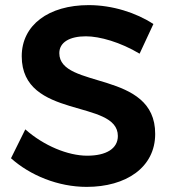

<svg xmlns="http://www.w3.org/2000/svg" viewBox="-20 -726 668 751"><path d="M526 -516 580 -632C513 -676 420 -706 327 -706C170 -706 65 -628 65 -506C65 -257 441 -340 441 -194C441 -145 396 -117 321 -117C246 -117 151 -156 79 -220L23 -107C98 -40 207 5 319 5C473 5 587 -71 587 -202C588 -453 212 -376 212 -518C212 -561 253 -584 316 -584C370 -584 451 -561 526 -516Z"/></svg>

Font: Montserrat_SPRD_medium Medium
Style: Regular
Weight: 400
Designer: Julieta Ulanovsky edited by Nelly Hempel
Foundry: Julieta Ulanovsky
Version: Version 4.000;PS 004.000;hotconv 1.0.88;makeotf.lib2.5.64775